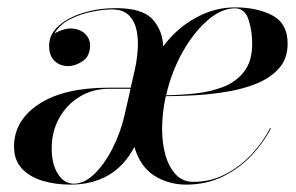

<svg xmlns="http://www.w3.org/2000/svg" viewBox="-20 -490 802 520"><path d="M274 -252.5H334L346 -305Q351 -329 353 -356.5Q355 -384 349.8 -408.5Q344.5 -433 328.8 -448.8Q313 -464.5 283 -464.5Q261 -464.5 230 -458.5Q199 -452.5 170.5 -438.2Q142 -424 127.5 -399.5Q156 -415 177.8 -412.5Q199.5 -410 211.8 -397Q224 -384 224 -368Q224 -338 204 -324.5Q184 -311 165 -311Q142.5 -311 127.8 -325Q113 -339 113 -366Q113 -397 139 -420Q165 -443 206.2 -455.5Q247.5 -468 293 -468Q366 -468 393.2 -437.8Q420.5 -407.5 422 -364.5Q459.5 -414.5 510.8 -442.2Q562 -470 616 -470Q677.5 -470 718.2 -448Q759 -426 759 -372Q759 -332 736.5 -306Q714 -280 676.8 -264.5Q639.5 -249 595.5 -241.8Q551.5 -234.5 508 -232Q464.5 -229.5 429 -229.5Q419 -184 419 -140Q419 -103 428 -70.5Q437 -38 455.8 -17.8Q474.5 2.5 504 2.5Q550.5 2.5 590.5 -18.2Q630.5 -39 661.5 -72.2Q692.5 -105.5 711.5 -143H714Q694.5 -104.5 661.8 -69.5Q629 -34.5 584.2 -12.2Q539.5 10 484 10Q436.5 10 398 -14.2Q359.5 -38.5 344 -92Q290.5 10 170 10Q130.5 10 95.8 -0.2Q61 -10.5 39.5 -33.2Q18 -56 18 -93Q18 -163.5 85.2 -208Q152.5 -252.5 274 -252.5ZM663 -372Q663 -407 653 -437.2Q643 -467.5 616 -467.5Q580 -467.5 542.5 -435.2Q505 -403 474.8 -349.5Q444.5 -296 430 -232Q469.5 -232.5 510.5 -237Q551.5 -241.5 586 -255.2Q620.5 -269 641.8 -297Q663 -325 663 -372ZM180 7.5Q208.5 7.5 236 -19.2Q263.5 -46 285.2 -89Q307 -132 318 -181L333.5 -249.5H274Q231 -249.5 196 -228.2Q161 -207 140.5 -170.5Q120 -134 120 -88Q120 -45.5 136.8 -19Q153.5 7.5 180 7.5Z"/></svg>

Font: Bodoni* 72pt
Style: Italic
Weight: 400
Italic angle: -13°
Version: Version 2.3